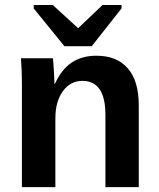

<svg xmlns="http://www.w3.org/2000/svg" viewBox="-20 -767 651 787"><path d="M412.1 0V-296.4Q412.1 -435.5 317.9 -435.5Q268.1 -435.5 237.5 -392.8Q207 -350.1 207 -283.2V0H69.8V-410.2Q69.8 -452.6 68.6 -479.7Q67.4 -506.8 65.9 -528.3H196.8Q198.2 -519 200.7 -478.8Q203.1 -438.5 203.1 -423.3H205.1Q232.9 -483.9 274.9 -511.2Q316.9 -538.6 375 -538.6Q459 -538.6 503.9 -486.8Q548.8 -435.1 548.8 -335.4V0ZM356 -577.6H244.1L118.2 -732.4V-746.6H196.3L299.3 -652.3H301.3L400.4 -746.6H478V-732.4Z"/></svg>

Font: Arial
Style: Bold
Weight: 700
Designer: Steve Matteson
Foundry: Ascender Corporation
Version: Version 2.00.3